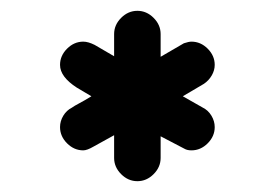

<svg xmlns="http://www.w3.org/2000/svg" viewBox="-20 -854 508 355"><path d="M355 -655Q365 -650 371 -640Q377 -630 377 -619Q377 -602 364 -589Q351 -576 334 -576Q326 -576 321 -579L277 -602V-562Q277 -545 264 -532Q251 -519 234 -519Q217 -519 204 -532Q191 -545 191 -562V-604L153 -583Q141 -576 134 -576Q117 -576 104 -589Q91 -602 91 -619Q91 -630 97 -640Q103 -650 113 -655Q117 -658 126.5 -663Q136 -668 149 -676Q142 -680 122 -692Q91 -712 91 -734Q91 -751 104 -764Q117 -777 134 -777Q143 -777 155 -771L191 -750V-791Q191 -808 204 -821Q217 -834 234 -834Q251 -834 264 -821Q277 -808 277 -791V-749L320 -774Q329 -777 334 -777Q351 -777 364 -764Q377 -751 377 -734Q377 -724 371.5 -714.5Q366 -705 357 -699L318 -676Z"/></svg>

Font: Tsukimi Rounded
Style: Bold
Weight: 700
Designer: Takashi Funayama
Foundry: Takashi Funayama
Version: Version 1.032; ttfautohint (v1.8.3)